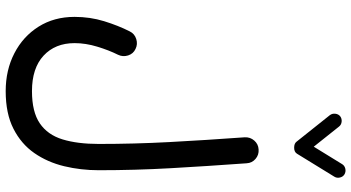

<svg xmlns="http://www.w3.org/2000/svg" viewBox="-301 -683 1240 678"><g transform="rotate(90 319.0 -344.0)"><path d="M595.7 -940.4Q604.5 -935.1 606.9 -924.3Q609.4 -913.6 604 -904.8L522.9 -772.9Q516.6 -762.7 501.7 -762.7Q486.8 -762.7 480.5 -771L386.7 -888.7Q380.4 -897 381.6 -908Q382.8 -918.9 390.6 -925.3Q398.9 -931.6 409.9 -930.4Q420.9 -929.2 427.2 -920.9L498 -832L559.6 -932.1Q564.9 -940.9 575.7 -943.4Q586.4 -945.8 595.7 -940.4ZM39.6 12.7Q39.6 -42 54.9 -91.8Q70.3 -141.6 90.8 -182.1Q99.1 -199.2 117.7 -205.1Q136.2 -210.9 152.8 -202.6Q169.9 -194.8 175.8 -176.3Q181.6 -157.7 173.3 -140.6Q157.2 -108.4 144.8 -67.4Q132.3 -26.4 132.3 12.7Q132.3 81.1 176.5 122.1Q220.7 163.1 301.8 163.1Q375 163.1 415.5 135.5Q456.1 107.9 472.2 55.2Q488.3 2.4 488.3 -72.3Q488.3 -197.8 481.7 -321.8Q475.1 -445.8 464.8 -588.4Q463.9 -607.4 476.3 -621.8Q488.8 -636.2 507.8 -637.2Q526.9 -638.7 541.3 -626.2Q555.7 -613.8 556.6 -594.7Q566.9 -452.1 574 -326.4Q581.1 -200.7 581.1 -72.3Q581.1 -9.3 566.9 49.6Q552.7 108.4 520.5 154.8Q488.3 201.2 434.6 228.5Q380.9 255.9 301.8 255.9Q227.5 255.9 168.2 225.3Q108.9 194.8 74.2 139.9Q39.6 85 39.6 12.7Z"/></g></svg>

Font: Mikhak-FD Medium
Style: Regular
Weight: 500
Designer: Amin Abedi
Version: Version 3.2